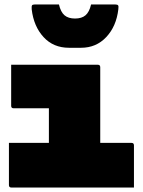

<svg xmlns="http://www.w3.org/2000/svg" viewBox="-20 -840 640 860"><path d="M20 -200H199V-355H41Q30 -355 30 -366V-550H418Q429 -550 429 -539V-200H569Q580 -200 580 -189V0H31Q20 0 20 -11ZM316 -757Q346 -757 363 -771.5Q380 -786 388 -820H496Q506 -820 509 -816Q512 -812 510 -798Q501 -722 456 -674Q411 -626 343 -626H289Q219 -626 175 -674Q131 -722 122 -798Q121 -812 123.5 -816Q126 -820 136 -820H244Q252 -786 269 -771.5Q286 -757 316 -757Z"/></svg>

Font: Recursive Mn Lnr St XBk
Style: Regular
Weight: 1000
Monospace: yes
Version: Version 1.079;hotconv 1.0.112;makeotfexe 2.5.65598; ttfautoh